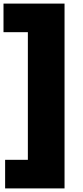

<svg xmlns="http://www.w3.org/2000/svg" viewBox="-32 -828 460 1068"><path d="M-3.5 220V61H123V-649H-12.5V-808H327V220Z"/></svg>

Font: Encode Sans Expanded ExtraBold
Style: Regular
Weight: 800
Width: 7
Designer: Multiple Designers
Foundry: Impallari Type
Version: Version 2.000